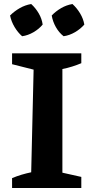

<svg xmlns="http://www.w3.org/2000/svg" viewBox="-20 -934 452 954"><path d="M40 0V-49Q64 -59 87.5 -66Q111 -73 135 -78L147 -588L40 -615V-669H384V-620Q363 -611 339 -603.5Q315 -596 290 -591V-76L384 -55V0ZM135 -914Q157 -894 172.5 -867.5Q188 -841 192 -812Q174 -790 146.5 -774Q119 -758 90 -754Q69 -772 52.5 -799.5Q36 -827 30 -857Q51 -878 78 -893.5Q105 -909 135 -914ZM340 -914Q362 -894 378 -867.5Q394 -841 399 -812Q380 -790 352.5 -774Q325 -758 296 -754Q273 -772 257.5 -799.5Q242 -827 237 -857Q257 -878 283.5 -893.5Q310 -909 340 -914Z"/></svg>

Font: Piazzolla Thin ExtraBold
Style: Regular
Weight: 800
Version: Version 2.005